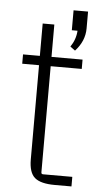

<svg xmlns="http://www.w3.org/2000/svg" viewBox="-51 -708 360 739"><g transform="rotate(5 129.5 -338.0)"><path d="M203 -599V-676H259V-611Q259 -562 222 -522L203 -536Q223 -565 225 -599ZM254 -490V-454H134V-44Q134 -37 141 -37H254V0H189Q135 0 112 -19.5Q89 -39 89 -90V-454H24V-490H89V-615H134V-490Z"/></g></svg>

Font: Gemunu Libre ExtraLight
Style: Regular
Weight: 200
Designer: Puspanada Ekanayake, Sola Matas, Pathum Egodawatta, Kosala Senevirathne
Foundry: mooniak
Version: Version 1.100